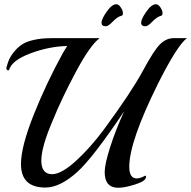

<svg xmlns="http://www.w3.org/2000/svg" viewBox="-20 -878 902 906"><path d="M278 -630Q296 -659 297 -661Q212 -659 124.5 -626.5Q37 -594 23 -549Q22 -546 19 -546Q10 -546 10 -559Q10 -561 18.5 -586Q27 -611 50 -638Q73 -665 102 -678Q151 -698 223 -698H450Q404 -663 336.5 -536Q269 -409 230 -312Q175 -185 175 -120.5Q175 -56 226 -56Q269 -56 337 -117.5Q405 -179 471 -268Q601 -445 654 -543.5Q707 -642 736 -670Q765 -698 800 -698H862Q815 -662 725 -482Q590 -210 590 -91Q590 -36 625 -36Q642 -36 665 -49H666Q669 -49 669 -43Q669 -24 619 -8Q569 8 538 8Q474 8 474 -66Q474 -103 500 -184.5Q526 -266 566 -353Q417 -131 344 -66Q263 7 194 7Q79 7 79 -104Q79 -186 139.5 -337.5Q200 -489 278 -630ZM741 -804Q721 -799 699.5 -776.5Q678 -754 667 -754Q646 -754 646 -771Q646 -788 670.5 -823Q695 -858 716 -858Q727 -858 737 -843Q747 -828 747 -816.5Q747 -805 741 -804ZM554 -804Q534 -799 512.5 -776.5Q491 -754 480 -754Q459 -754 459 -771Q459 -788 483.5 -823Q508 -858 529 -858Q540 -858 550 -843Q560 -828 560 -816.5Q560 -805 554 -804Z"/></svg>

Font: Playball
Style: Regular
Weight: 400
Designer: Robert E. Leuschke
Foundry: Robert E. Leuschke
Version: Version 1.001